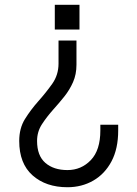

<svg xmlns="http://www.w3.org/2000/svg" viewBox="-20 -533 579 809"><path d="M314.9 -512.7V-408.7H210.9V-512.7ZM302.2 -362.3V-260.3Q302.2 -219.7 287.8 -187Q273.4 -154.3 251.2 -126.5Q229 -98.6 205.6 -72.8Q177.2 -41 156.7 -9.5Q136.2 22 136.2 61Q136.2 123 171.1 153.3Q206.1 183.6 264.2 183.6Q322.3 183.6 362.5 141.8Q402.8 100.1 402.8 16.6V-7.3H478V17.1Q478 93.3 450 146.5Q421.9 199.7 373.3 227.8Q324.7 255.9 264.2 255.9Q173.8 255.9 117.4 206.1Q61 156.2 61 61Q61 7.3 85.2 -31.5Q109.4 -70.3 140.6 -105.5Q173.3 -142.1 200 -179.7Q226.6 -217.3 226.6 -265.1V-362.3Z"/></svg>

Font: Kay Pho Du Medium
Style: Regular
Weight: 500
Designer: Victor Gaultney, Khu Oo Reh
Foundry: SIL International
Version: Version 3.000